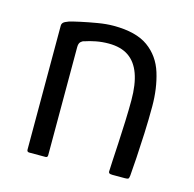

<svg xmlns="http://www.w3.org/2000/svg" viewBox="-78 -557 642 636"><g transform="rotate(15 243.0 -239.0)"><path d="M75 0Q67 0 67 -8Q67 -114 67 -220Q67 -326 67 -433Q67 -439 71 -443.5Q75 -448 89 -453Q102 -457 127.5 -462.5Q153 -468 182.5 -473Q212 -478 237 -478Q314 -478 355.5 -448Q397 -418 413 -366.5Q429 -315 429 -253Q429 -207 427 -160.5Q425 -114 422.5 -75Q420 -36 418 -13Q417 -4 414.5 -2Q412 0 403 0H360Q352 0 349 -2.5Q346 -5 347 -12Q347 -18 348.5 -44Q350 -70 352 -106.5Q354 -143 355.5 -182.5Q357 -222 357 -255Q357 -309 344 -345Q331 -381 304.5 -399Q278 -417 236 -417Q214 -417 193 -413Q172 -409 155 -403Q149 -402 143.5 -396.5Q138 -391 138 -378Q138 -322 138 -260Q138 -198 138 -134.5Q138 -71 138 -8Q138 0 131 0Z"/></g></svg>

Font: Glory Thin
Style: Regular
Weight: 400
Version: Version 1.011